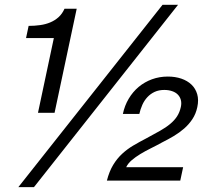

<svg xmlns="http://www.w3.org/2000/svg" viewBox="-20 -745 874 792"><path d="M714.4 -725.1 120.1 26.9H55.7L650.4 -725.1ZM136.7 -279.8 202.1 -587.9H87.4L98.1 -638.2Q122.6 -638.2 145.3 -641.4Q168 -644.5 187.3 -652.6Q206.5 -660.6 221.7 -674.3Q236.8 -688 246.1 -709H296.4L205.1 -279.8ZM486.8 -274.9Q494.1 -309.6 511 -337.9Q527.8 -366.2 552 -386.5Q576.2 -406.7 606.9 -418Q637.7 -429.2 672.4 -429.2Q702.6 -429.2 727.8 -420.7Q752.9 -412.1 769.8 -396Q786.6 -379.9 793.5 -356.4Q800.3 -333 793.9 -303.2Q788.1 -275.4 773.7 -253.7Q759.3 -231.9 739.7 -214.8Q720.2 -197.8 696.8 -183.8Q673.3 -169.9 649.9 -158.2Q626 -145 602.3 -133.3Q578.6 -121.6 558.6 -109.4Q538.6 -97.2 523.2 -84Q507.8 -70.8 500.5 -55.2H735.4L723.6 0H420.9Q430.7 -38.1 446.8 -64.7Q462.9 -91.3 484.1 -110.8Q505.4 -130.4 530.3 -145Q555.2 -159.7 582.5 -173.8Q615.2 -191.4 639.9 -205.3Q664.6 -219.2 682.1 -233.9Q699.7 -248.5 710.4 -265.1Q721.2 -281.7 726.1 -304.2Q729.5 -320.3 725.8 -333.3Q722.2 -346.2 713.1 -355.2Q704.1 -364.3 689.7 -369.1Q675.3 -374 657.7 -374Q635.3 -374 617.9 -366Q600.6 -357.9 587.9 -344.2Q575.2 -330.6 567.1 -312.5Q559.1 -294.4 554.7 -274.9Z"/></svg>

Font: XB Khoramshahr
Style: Italic
Weight: 400
Italic angle: -12°
Designer: Behnam
Foundry: Irmug
Version: Version 8.005 2009